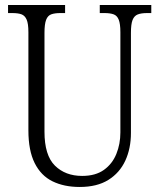

<svg xmlns="http://www.w3.org/2000/svg" viewBox="-20 -734 634 764"><path d="M297 10Q235 10 189 -12.5Q143 -35 118 -85Q93 -135 93 -215V-606Q93 -640 86 -656Q79 -672 65.5 -677Q52 -682 29 -682H12V-714H239V-682H220Q198 -682 184 -677Q170 -672 163.5 -655Q157 -638 157 -603V-210Q157 -116 198.5 -75Q240 -34 307 -34Q360 -34 393.5 -58Q427 -82 443 -121.5Q459 -161 459 -207V-606Q459 -639 452.5 -655.5Q446 -672 432 -677Q418 -682 396 -682H377V-714H582V-682H565Q542 -682 528 -676.5Q514 -671 507.5 -654.5Q501 -638 501 -603V-205Q501 -143 478.5 -94.5Q456 -46 411 -18Q366 10 297 10Z"/></svg>

Font: Noto Serif Khmer Condensed Light
Style: Regular
Weight: 300
Width: 3
Designer: Danh Hong and the Monotype Design Team
Foundry: Monotype Imaging Inc.
Version: Version 2.004